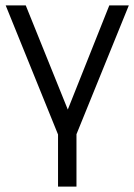

<svg xmlns="http://www.w3.org/2000/svg" viewBox="-20 -488 495 708"><path d="M194 200V8L1 -468H75L230 -84L383 -468H455L262 7V200Z"/></svg>

Font: Didact Gothic
Style: Regular
Weight: 400
Designer: Daniel Johnson
Foundry: Daniel Johnson
Version: Version 2.101;PS 002.101;hotconv 1.0.88;makeotf.lib2.5.64775